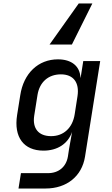

<svg xmlns="http://www.w3.org/2000/svg" viewBox="-20 -900 640 1100"><path d="M509 -880H431L264 -645H392ZM86 180H241C362 180 449 110 467 -2L554 -550H457L442 -455H441C438 -521 390 -560 312 -560C199 -560 115 -480 96 -354L78 -241C58 -114 116 -37 229 -37C309 -37 369 -76 393 -144L376 -49L369 -3C359 56 316 92 255 92H100ZM273 -120C200 -120 165 -165 176 -237L195 -357C207 -429 256 -474 329 -474C400 -474 436 -428 424 -349L408 -246C396 -167 344 -120 273 -120Z"/></svg>

Font: JetBrains Mono Medium
Style: Italic
Weight: 436
Italic angle: -9°
Monospace: yes
Designer: Philipp Nurullin, Konstantin Bulenkov
Foundry: JetBrains
Version: Version 2.305